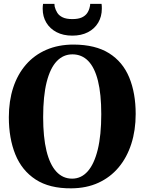

<svg xmlns="http://www.w3.org/2000/svg" viewBox="-20 -990 768 1021"><path d="M359 11.5Q243 12.5 169.5 -35.5Q96 -83.5 61.5 -169Q27 -254.5 27 -366.5Q27 -453 50.2 -524Q73.5 -595 118 -646.2Q162.5 -697.5 226.5 -725.2Q290.5 -753 371.5 -753Q487.5 -752.5 560.2 -706.8Q633 -661 667.2 -578Q701.5 -495 701.5 -384Q701.5 -297 678.2 -224.8Q655 -152.5 610.8 -99.8Q566.5 -47 503.2 -18Q440 11 359 11.5ZM363.5 -40Q412 -40 446.5 -79Q481 -118 499.8 -194.5Q518.5 -271 518.5 -383Q518.5 -489.5 501 -560Q483.5 -630.5 449.2 -665.8Q415 -701 365 -701Q316.5 -701 281.8 -664.5Q247 -628 228.2 -553.8Q209.5 -479.5 209.5 -367Q209.5 -260.5 227.2 -187.8Q245 -115 279.5 -77.5Q314 -40 363.5 -40ZM364.5 -800.5Q316.5 -800.5 281.2 -818.8Q246 -837 226.5 -869.2Q207 -901.5 207 -943.5Q207 -951.5 207.5 -957.5Q208 -963.5 209 -969.5H269.5Q269.5 -966.5 270 -962.2Q270.5 -958 271 -954Q275.5 -936.5 285 -921.5Q294.5 -906.5 313.8 -897.5Q333 -888.5 364.5 -888.5Q396 -888.5 415 -897.2Q434 -906 444 -921Q454 -936 457.5 -954Q459 -958 459.2 -962.2Q459.5 -966.5 459.5 -969.5H520Q521 -963.5 521.2 -957.8Q521.5 -952 521.5 -944Q521.5 -902 502.2 -869.5Q483 -837 447.8 -818.8Q412.5 -800.5 364.5 -800.5Z"/></svg>

Font: Merriweather 60pt ExtraBold
Style: Regular
Weight: 800
Version: Version 2.100